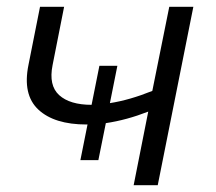

<svg xmlns="http://www.w3.org/2000/svg" viewBox="-20 -546 638 566"><path d="M217 -74 238 -179Q237 -179 235 -179Q140 -179 93 -223Q46 -267 64 -355L98 -526H169L135 -354Q123 -294 154.5 -265.5Q186 -237 250 -237Q250 -237 250 -237L273 -352H326L304 -242Q362 -251 429 -278L479 -526H550L445 0H374L417 -217Q353 -192 292 -183L270 -74Z"/></svg>

Font: Montserrat
Style: Italic
Weight: 400
Italic angle: -11.3°
Designer: Julieta Ulanovsky
Foundry: Julieta Ulanovsky
Version: Version 9.000; ttfautohint (v1.8.4.7-5d5b)